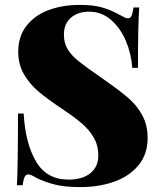

<svg xmlns="http://www.w3.org/2000/svg" viewBox="-20 -742 653 776"><path d="M463.4 -682.1Q477.5 -674.3 484.4 -671.1Q491.2 -668 497.6 -668Q506.8 -668 511.7 -678.5Q516.6 -689 519.5 -711.9H542.5Q537.6 -640.1 537.6 -467.8H514.6Q510.7 -524.9 488.5 -577.1Q466.3 -629.4 428.2 -662.1Q390.1 -694.8 340.3 -694.8Q294.9 -694.8 266.6 -670.4Q238.3 -646 238.3 -602.1Q238.3 -568.4 253.2 -543.5Q268.1 -518.6 297.1 -495.1Q326.2 -471.7 391.1 -426.8L414.6 -410.2Q469.7 -371.6 502.4 -342.5Q535.2 -313.5 555.9 -274.4Q576.7 -235.4 576.7 -184.1Q576.7 -119.1 540 -74.5Q503.4 -29.8 441.9 -7.8Q380.4 14.2 304.7 14.2Q243.2 14.2 202.9 4.2Q162.6 -5.9 127.4 -22.9Q105 -37.1 93.8 -37.1Q84.5 -37.1 79.6 -26.9Q74.7 -16.6 71.3 6.8H48.3Q52.7 -69.3 52.7 -283.2H75.7Q82 -164.6 125 -90.3Q168 -16.1 257.3 -16.1Q313 -16.1 345.2 -42Q377.4 -67.9 377.4 -113.8Q377.4 -153.3 359.6 -184.8Q341.8 -216.3 311.5 -242.4Q281.2 -268.6 231.4 -301.8Q170.9 -342.3 135.5 -372.1Q100.1 -401.9 76.9 -441.7Q53.7 -481.4 53.7 -533.2Q53.7 -595.7 87.6 -638.4Q121.6 -681.2 177.7 -701.7Q233.9 -722.2 301.3 -722.2Q358.9 -722.2 394.5 -711.4Q430.2 -700.7 463.4 -682.1Z"/></svg>

Font: TypoPRO Playfair Display
Style: Regular
Weight: 900
Designer: Claus Eggers Sørensen
Foundry: Claus Eggers Sørensen
Version: Version 1.004;PS 001.004;hotconv 1.0.70;makeotf.lib2.5.58329